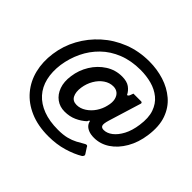

<svg xmlns="http://www.w3.org/2000/svg" viewBox="-180 -871 1194 1194"><g transform="rotate(45 417.0 -274.0)"><path d="M620 51Q577 77 516.5 95Q456 113 384 113Q292 113 222.5 83Q153 53 109 0.5Q65 -52 48 -121Q31 -190 42 -269Q53 -349 91.5 -419.5Q130 -490 190.5 -544.5Q251 -599 329.5 -630Q408 -661 500 -661Q568 -661 630 -641.5Q692 -622 739 -582Q786 -542 808 -480Q830 -418 818 -332Q808 -258 775 -201Q742 -144 694.5 -112.5Q647 -81 592 -81Q563 -81 543.5 -89Q524 -97 514 -109Q504 -121 501 -136Q499 -140 495.5 -136Q492 -132 489 -124Q462 -99 426.5 -83Q391 -67 347 -67Q305 -67 273.5 -90Q242 -113 227 -154.5Q212 -196 220 -251Q228 -311 259.5 -362Q291 -413 339.5 -444Q388 -475 446 -475Q489 -475 513 -457.5Q537 -440 549 -415Q553 -414 557 -418Q561 -422 563 -427L570 -446Q572 -450 573 -449.5Q574 -449 578 -449H639Q644 -449 646.5 -445.5Q649 -442 648 -438L582 -223Q570 -184 575.5 -171Q581 -158 600 -158Q629 -158 657 -179.5Q685 -201 706.5 -241.5Q728 -282 736 -340Q746 -409 729.5 -456Q713 -503 678 -531.5Q643 -560 596.5 -572.5Q550 -585 499 -585Q417 -585 351.5 -559Q286 -533 239 -487Q192 -441 163.5 -381.5Q135 -322 125 -255Q116 -188 129 -133Q142 -78 177 -39Q212 0 267.5 21Q323 42 398 42Q443 42 474.5 34Q506 26 531.5 12.5Q557 -1 582 -16Q591 -20 596 -16.5Q601 -13 602 -8L626 29Q630 35 627.5 40.5Q625 46 620 51ZM315 -245Q309 -203 322.5 -176Q336 -149 371 -149Q402 -149 431.5 -168Q461 -187 481.5 -217.5Q502 -248 510 -283Q519 -318 513 -342.5Q507 -367 491 -380Q475 -393 451 -393Q419 -393 390 -373.5Q361 -354 341 -320Q321 -286 315 -245Z"/></g></svg>

Font: Libre Franklin Thin SemiBold
Style: Italic
Weight: 600
Italic angle: -8°
Version: Version 3.000